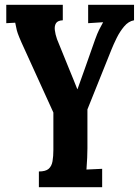

<svg xmlns="http://www.w3.org/2000/svg" viewBox="-20 -520 578 795"><path d="M141 255V190Q169 190 181.5 179Q194 168 197.5 147.5Q201 127 201 101V-54L69 -344Q58 -369 53.5 -382Q49 -395 47.5 -404.5Q46 -414 43 -426L6 -424V-500H240V-436Q219 -435 212 -424Q205 -413 207 -395.5Q209 -378 216 -358L268 -230Q276 -211 284 -191Q292 -171 300 -151H301L331 -235L374 -357Q383 -382 390.5 -397Q398 -412 407 -428L345 -424V-500H535V-436Q512 -432 494 -410.5Q476 -389 463 -362.5Q450 -336 442 -316L342 -67V94Q342 108 341 133.5Q340 159 338 182L403 179V255Z"/></svg>

Font: Lora
Style: Weight 700
Weight: 700
Designer: Olga Karpushina, Alexei Vanyashin (Cyrillic)
Foundry: Cyreal
Version: Version 3.001